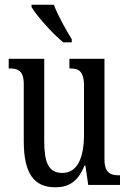

<svg xmlns="http://www.w3.org/2000/svg" viewBox="-20 -786 550 816"><path d="M249 -606H285V-619C262 -657 225 -721 209 -766H114V-756C134 -721 204 -642 249 -606ZM215 10C269 10 310 -11 339 -82H343L355 0H490V-41H486C452 -41 424 -49 424 -109V-536H275V-495H278C312 -495 337 -486 337 -422V-215C337 -117 310 -51 245 -51C185 -51 168 -97 168 -188V-536H17V-495H21C56 -495 81 -486 81 -428V-186C81 -48 125 10 215 10Z"/></svg>

Font: Noto Serif Lao ExtCond
Style: Regular
Weight: 400
Width: 2
Designer: Monotype Design Team
Foundry: Monotype Imaging Inc.
Version: Version 2.004